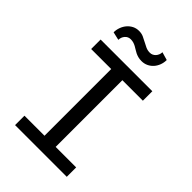

<svg xmlns="http://www.w3.org/2000/svg" viewBox="-264 -1021 1128 1128"><g transform="rotate(45 300.0 -457.5)"><path d="M85 -710.9H514.6V-632.3H344.2V-78.1H514.6V0H85V-78.1H251.5V-632.3H85ZM444.8 -900.4Q444.8 -878.4 437.3 -858.4Q429.7 -838.4 416.5 -823.5Q403.3 -808.6 384.8 -799.8Q366.2 -791 344.2 -791Q328.1 -791 315.4 -794.4Q302.7 -797.9 292.2 -803Q281.7 -808.1 272.5 -814.2Q263.2 -820.3 253.7 -825.4Q244.1 -830.6 233.4 -834Q222.7 -837.4 209.5 -837.4Q188 -837.4 174.1 -821.5Q160.2 -805.7 159.7 -783.2L108.9 -794.9Q108.9 -816.9 116.5 -837.2Q124 -857.4 137.2 -872.8Q150.4 -888.2 168.7 -897.5Q187 -906.7 209.5 -906.7Q230 -906.7 246.3 -899.4Q262.7 -892.1 278.1 -883.5Q293.5 -875 309.3 -867.7Q325.2 -860.4 344.2 -860.4Q354.5 -860.4 363.8 -864.7Q373 -869.1 379.6 -876.5Q386.2 -883.8 390.4 -893.8Q394.5 -903.8 394.5 -915Z"/></g></svg>

Font: Roboto Mono
Style: Regular
Weight: 400
Designer: Google
Version: Version 2.000985; 2015; ttfautohint (v1.3)